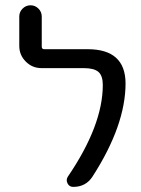

<svg xmlns="http://www.w3.org/2000/svg" viewBox="-20 -735 540 734"><path d="M315.4 -546.9Q459 -546.9 460 -417Q460 -255.9 334 -60.5Q308.6 -20.5 259.8 -20.5Q245.1 -20.5 238.3 -33.7Q231.4 -46.9 239.3 -59.6Q373 -255.9 373 -410.2Q373 -445.3 356.4 -460Q339.8 -474.6 299.8 -474.6H138.7Q103.5 -474.6 78.6 -499.5Q53.7 -524.4 53.7 -559.6V-671.9Q53.7 -689.5 66.4 -702.1Q79.1 -714.8 96.7 -714.8Q114.3 -714.8 127 -702.1Q139.6 -689.5 139.6 -671.9V-556.6Q139.6 -546.9 149.4 -546.9Z"/></svg>

Font: Rounded-X Mgen+ 2m regular
Style: Regular
Weight: 400
Designer: [Source Han Sans]
Ryoko NISHIZUKA  (kana & ideographs); Paul D. Hunt (Latin, Greek & Cyrillic); Wenlong ZHANG  (bopomofo
Version: Version 1.059.20150602